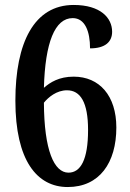

<svg xmlns="http://www.w3.org/2000/svg" viewBox="-20 -744 523 774"><path d="M253 10C381 10 449 -88 449 -230C449 -358 381 -435 277 -435C218 -435 182 -412 157 -390C162 -572 201 -671 273 -671C323 -671 343 -617 343 -549C405 -549 432 -576 432 -616C432 -672 385 -724 277 -724C118 -724 42 -573 42 -338C42 -97 129 10 253 10ZM256 -48C198 -48 158 -138 157 -330C175 -352 208 -380 250 -380C304 -380 335 -332 335 -220C335 -100 305 -48 256 -48Z"/></svg>

Font: Noto Serif Condensed Semi
Style: Regular
Weight: 600
Width: 3
Designer: Monotype Design Team
Foundry: Monotype Imaging Inc.
Version: Version 1.002